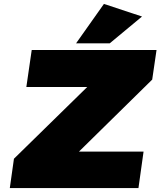

<svg xmlns="http://www.w3.org/2000/svg" viewBox="-20 -955 815 975"><path d="M29.8 0 50.8 -148.9 422.9 -513.2H113.8L141.1 -701.2H774.9L752.9 -550.8L380.9 -185.1H709L683.1 0ZM366.2 -734.9 507.8 -935.1 701.2 -871.1 537.1 -734.9Z"/></svg>

Font: Trueno UltraBlack
Style: Italic
Weight: 950
Designer: Julieta Ulanovsky
Foundry: Julieta Ulanovsky
Version: Version 3.001b | FøM Fix